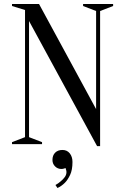

<svg xmlns="http://www.w3.org/2000/svg" viewBox="-20 -720 625 959"><path d="M40 0ZM460 -665 395 -690V-700H545V-690L480 -665V10H465L125 -615V-35L190 -10V0H40V-10L105 -35V-670L40 -690V-700H175L460 -175ZM292 29Q315 29 328.5 46Q342 63 342 89Q342 129 330 154Q318 179 304 193Q287 210 267 219L257 204Q272 196 284 185Q295 176 303.5 164.5Q312 153 312 139Q312 135 311 131.5Q310 128 309 125Q308 121 307 119Q304 121 300 122Q292 124 287 124Q268 124 255 111Q242 98 242 79Q242 56 255.5 42.5Q269 29 292 29Z"/></svg>

Font: Oranienbaum
Style: Regular
Weight: 400
Designer: Oleg Pospelov and Jovanny Lemonad
Foundry: Oleg Pospelov and jovanny Lemonad
Version: Version 1.001; ttfautohint (v0.91) -l 8 -r 50 -G 200 -x 0 -w